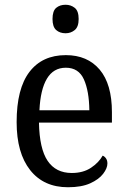

<svg xmlns="http://www.w3.org/2000/svg" viewBox="-20 -778 537 808"><path d="M266 10Q164 10 107 -62Q50 -134 50 -264Q50 -405 104 -475.5Q158 -546 257 -546Q348 -546 399.5 -485Q451 -424 451 -306V-262H144Q146 -152 180.5 -101Q215 -50 282 -50Q330 -50 363 -72Q396 -94 412 -123Q420 -120 426 -111.5Q432 -103 432 -90Q432 -70 414 -46.5Q396 -23 359.5 -6.5Q323 10 266 10ZM356 -314Q355 -395 333 -444Q311 -493 257 -493Q205 -493 177.5 -447Q150 -401 146 -314ZM256 -638Q232 -638 216.5 -651.5Q201 -665 201 -698Q201 -732 216.5 -745Q232 -758 256 -758Q278 -758 294.5 -745Q311 -732 311 -698Q311 -665 294.5 -651.5Q278 -638 256 -638Z"/></svg>

Font: Noto Serif Tamil SemiCondensed
Style: Italic
Weight: 400
Width: 4
Italic angle: -12°
Designer: Indian Type Foundry, Tom Grace, and the Monotype Design Team
Foundry: Monotype Imaging Inc.
Version: Version 2.003; ttfautohint (v1.8.4.7-5d5b)